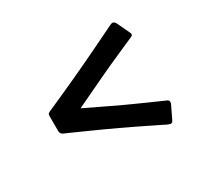

<svg xmlns="http://www.w3.org/2000/svg" viewBox="-92 -612 688 647"><g transform="rotate(-30 252.5 -288.5)"><path d="M406.7 -91.8Q404.8 -91.8 401.4 -93Q397.9 -94.2 395 -95.2Q395 -95.2 378.7 -103.3Q362.3 -111.3 337.9 -123.3Q313.5 -135.3 288.8 -147.2Q264.2 -159.2 247.1 -167Q227.5 -176.3 198.5 -189.5Q169.4 -202.6 140.6 -215.6Q111.8 -228.5 92.5 -237.1Q73.2 -245.6 73.2 -245.6Q69.3 -248 67.1 -251.5Q64.9 -254.9 64.9 -263.2V-318.4Q64.9 -325.2 67.1 -327.4Q69.3 -329.6 73.2 -331.5Q73.2 -331.5 92.5 -340.1Q111.8 -348.6 140.6 -361.6Q169.4 -374.5 198.5 -387.9Q227.5 -401.4 247.1 -410.6Q264.2 -418.5 288.8 -430.4Q313.5 -442.4 337.9 -454.1Q362.3 -465.8 378.7 -473.9Q395 -481.9 395 -481.9Q400.9 -484.9 405.8 -484.9Q412.6 -484.9 418 -474.1L439.9 -427.7Q440.9 -425.8 441.7 -423.8Q442.4 -421.9 442.4 -419.9Q442.4 -414.1 432.6 -410.6Q432.6 -410.6 415.3 -403.1Q397.9 -395.5 372.8 -384.3Q347.7 -373 323.5 -362.3Q299.3 -351.6 285.6 -344.7L168.5 -289.1L285.6 -232.9Q299.3 -226.6 323.5 -215.6Q347.7 -204.6 372.8 -193.4Q397.9 -182.1 415.3 -174.6Q432.6 -167 432.6 -167Q441.4 -164.1 441.4 -156.7Q441.4 -153.8 439.9 -149.4L415.5 -98.6Q411.6 -91.8 406.7 -91.8Z"/></g></svg>

Font: David Libre
Style: Bold
Weight: 700
Designer: Ismar David, J. Victor Gaultney, Annie Olsen and Meir Sadan
Foundry: Monotype Imaging Inc. & SIL International
Version: Version 1.100; ttfautohint (v1.8.4.7-5d5b)